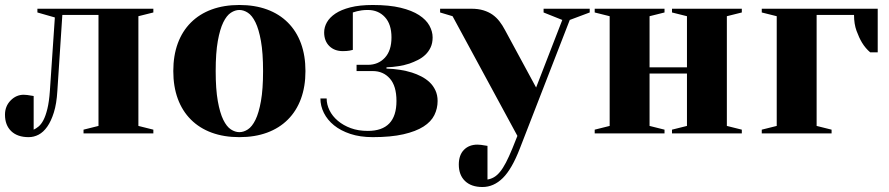

<svg xmlns="http://www.w3.org/2000/svg" viewBox="-30 -535 3565 770"><path d="M190 -465 120 -485V-500H585V-485L525 -470V-30L585 -15V0H305V-15L365 -30V-475H220L200 -170Q197 -119 186 -84Q175 -49 159.5 -27Q144 -5 125 5Q106 15 85 15Q40 15 15 -9Q-10 -33 -10 -75Q-10 -109 12.5 -132Q35 -155 65 -155Q73 -155 79.5 -154Q86 -153 92 -152Q98 -151 105 -150V-15Q114 -19 124.5 -27.5Q135 -36 144 -53Q153 -70 160 -98.5Q167 -127 170 -170Z M930 -5Q947 -5 964 -16Q981 -27 994.5 -54.5Q1008 -82 1016.5 -129.5Q1025 -177 1025 -250Q1025 -323 1016.5 -370.5Q1008 -418 994.5 -445.5Q981 -473 964 -484Q947 -495 930 -495Q913 -495 896 -484Q879 -473 865.5 -445.5Q852 -418 843.5 -370.5Q835 -323 835 -250Q835 -177 843.5 -129.5Q852 -82 865.5 -54.5Q879 -27 896 -16Q913 -5 930 -5ZM930 -515Q992 -515 1041 -497Q1090 -479 1124.5 -444.5Q1159 -410 1177 -361Q1195 -312 1195 -250Q1195 -188 1177 -139Q1159 -90 1124.5 -55.5Q1090 -21 1041 -3Q992 15 930 15Q868 15 819 -3Q770 -21 735.5 -55.5Q701 -90 683 -139Q665 -188 665 -250Q665 -312 683 -361Q701 -410 735.5 -444.5Q770 -479 819 -497Q868 -515 930 -515Z M1520 -260Q1577 -258 1622 -244Q1641 -238 1659.5 -228.5Q1678 -219 1692.5 -205.5Q1707 -192 1716 -173Q1725 -154 1725 -130Q1725 -100 1712 -73.5Q1699 -47 1668.5 -27.5Q1638 -8 1588 3.5Q1538 15 1465 15Q1414 15 1375 2Q1336 -11 1309.5 -32.5Q1283 -54 1269 -82Q1255 -110 1255 -140H1280Q1280 -116 1291.5 -92.5Q1303 -69 1325 -50.5Q1347 -32 1377 -21Q1407 -10 1445 -10Q1560 -10 1560 -130Q1560 -190 1533.5 -220Q1507 -250 1465 -250H1400V-275H1445Q1487 -275 1513.5 -303.5Q1540 -332 1540 -385Q1540 -438 1513.5 -466.5Q1487 -495 1445 -495Q1431 -495 1420.5 -493.5Q1410 -492 1402 -490Q1392 -487 1385 -485V-335Q1378 -333 1372 -332Q1366 -331 1359.5 -330.5Q1353 -330 1345 -330Q1311 -330 1290.5 -350.5Q1270 -371 1270 -405Q1270 -426 1281 -445.5Q1292 -465 1315 -480.5Q1338 -496 1375 -505.5Q1412 -515 1465 -515Q1531 -515 1576.5 -504Q1622 -493 1650.5 -474.5Q1679 -456 1692 -432.5Q1705 -409 1705 -385Q1705 -362 1697 -345Q1689 -328 1676 -315.5Q1663 -303 1646 -294.5Q1629 -286 1612 -280Q1572 -267 1520 -265Z M2225 -455 2150 -485V-500H2335V-485L2255 -455L2055 60Q2023 143 1986.5 179Q1950 215 1905 215Q1860 215 1835 191Q1810 167 1810 125Q1810 87 1830.5 66Q1851 45 1885 45Q1893 45 1899.5 46Q1906 47 1912 48Q1918 49 1925 50V185Q1938 183 1950.5 176Q1963 169 1975 154.5Q1987 140 1999 117Q2011 94 2025 60L2045 10L1785 -470L1735 -485V-500H1860Q1888 -500 1909 -493.5Q1930 -487 1945.5 -476Q1961 -465 1973 -449.5Q1985 -434 1995 -415L2120 -184Z M2665 -485V-500H2945V-485L2885 -470V-30L2945 -15V0H2665V-15L2725 -30V-240H2575V-30L2635 -15V0H2355V-15L2415 -30V-470L2355 -485V-500H2635V-485L2575 -470V-265H2725V-470Z M3025 -485V-500H3490V-325H3460Q3441 -341 3427 -364Q3415 -384 3405 -411.5Q3395 -439 3395 -475H3245V-30L3305 -15V0H3025V-15L3085 -30V-470Z"/></svg>

Font: Yeseva One
Style: Regular
Weight: 400
Designer: Jovanny Lemonad
Foundry: Jovanny Lemonad
Version: Version 2.001; ttfautohint (v0.91) -l 8 -r 50 -G 200 -x 0 -w